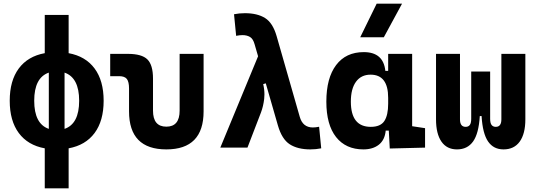

<svg xmlns="http://www.w3.org/2000/svg" viewBox="-20 -815 2970 1060"><path d="M227.1 224.6V3.9Q133.8 -13.2 83.7 -80.6Q33.7 -147.9 33.7 -258.8Q33.7 -369.6 83.7 -437Q133.8 -504.4 227.1 -521.5V-732.4H358.9V-521.5Q452.1 -504.4 502.2 -437Q552.2 -369.6 552.2 -258.8Q552.2 -147.9 502.2 -80.6Q452.1 -13.2 358.9 3.9V224.6ZM249.5 -103.5V-414.1Q168.9 -386.2 168.9 -258.8Q168.9 -131.3 249.5 -103.5ZM336.4 -414.1V-103.5Q417 -131.3 417 -258.8Q417 -386.2 336.4 -414.1Z M898.4 9.8Q692.4 9.8 692.4 -200.2V-326.2Q692.4 -363.8 680.2 -379.2Q668 -394.5 637.7 -394.5H588.4V-517.6H686Q762.7 -517.6 793.7 -487.1Q824.7 -456.5 824.7 -380.9V-204.1Q824.7 -115.7 898.4 -115.7Q971.7 -115.7 971.7 -204.1V-517.6H1104V-200.2Q1104 9.8 898.4 9.8Z M1693.4 9.8Q1623.5 9.8 1579.8 -18.3Q1536.1 -46.4 1514.2 -122.6L1447.3 -355L1433.1 -350.6Q1439.9 -321.8 1439.9 -293.5Q1439.9 -280.8 1438.5 -268.6Q1433.6 -228 1420.9 -194.3L1346.2 0H1196.3L1404.8 -504.4L1385.7 -570.3Q1377.4 -600.6 1360.4 -610.8Q1343.3 -621.1 1318.4 -621.1Q1303.2 -621.1 1283.7 -617.2L1272 -736.3Q1300.8 -742.2 1332 -742.2Q1400.9 -742.2 1443.6 -715.3Q1486.3 -688.5 1507.3 -615.2L1634.8 -170.4Q1651.4 -111.3 1707 -111.3Q1722.2 -111.3 1741.7 -115.2L1753.4 3.9Q1724.6 9.8 1693.4 9.8Z M1986.3 9.8Q1889.2 9.8 1835.4 -58.3Q1781.7 -126.5 1781.7 -253.9Q1781.7 -384.3 1835.7 -455.8Q1889.6 -527.3 1988.3 -527.3Q2096.7 -527.3 2107.4 -423.8H2123V-517.6H2255.4V-118.2L2326.7 -107.4V0L2131.8 4.9L2126.5 -93.8H2109.4Q2104.5 -42 2071.5 -16.1Q2038.6 9.8 1986.3 9.8ZM2123 -242.7V-274.9Q2123 -402.8 2025.9 -402.8Q1974.1 -402.8 1945.6 -364Q1917 -325.2 1917 -253.9Q1917 -114.7 2026.9 -114.7Q2080.6 -114.7 2101.8 -146.7Q2123 -178.7 2123 -242.7ZM1968.8 -609.4 2059.6 -794.9H2199.7L2099.1 -609.4Z M2759.8 9.8Q2704.6 9.8 2674.6 -33.9Q2644.5 -77.6 2638.7 -174.3H2628.9Q2623 -77.6 2591.8 -33.9Q2560.5 9.8 2502.9 9.8Q2446.8 9.8 2417 -33.4Q2387.2 -76.7 2387.2 -156.2V-517.6H2519.5V-156.2Q2519.5 -114.7 2550.8 -114.7Q2565.9 -114.7 2573.7 -125Q2581.5 -135.3 2581.5 -159.7V-419.9H2686V-159.7Q2686 -135.3 2694.1 -125Q2702.1 -114.7 2717.3 -114.7Q2748 -114.7 2748 -156.2V-517.6H2880.4V-156.2Q2880.4 -76.7 2849.4 -33.4Q2818.4 9.8 2759.8 9.8Z"/></svg>

Font: CaskaydiaMono NF
Style: Bold
Weight: 700
Designer: Aaron Bell
Foundry: Saja Typeworks
Version: Version 2111.001; ttfautohint (v1.8.4);Nerd Fonts 3.1.1